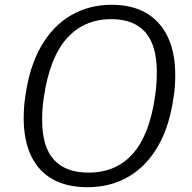

<svg xmlns="http://www.w3.org/2000/svg" viewBox="-20 -772 802 802"><path d="M345 10Q260 10 200.5 -23Q141 -56 110 -121Q79 -186 79 -278Q79 -300 80.5 -323.5Q82 -347 86 -371Q103 -494 152 -579Q201 -664 276.5 -708Q352 -752 447 -752Q531 -752 590 -718Q649 -684 680.5 -618.5Q712 -553 712 -458Q712 -437 710.5 -413.5Q709 -390 705 -366Q688 -244 639.5 -160.5Q591 -77 516 -33.5Q441 10 345 10ZM349 -51Q465 -51 535 -130Q605 -209 628 -372Q632 -399 633.5 -424Q635 -449 635 -471Q635 -583 587 -637.5Q539 -692 445 -692Q330 -692 258.5 -611Q187 -530 163 -365Q159 -340 157.5 -316Q156 -292 156 -271Q156 -159 205 -105Q254 -51 349 -51Z"/></svg>

Font: Libre Franklin Thin Light
Style: Italic
Weight: 300
Italic angle: -8°
Version: Version 3.000